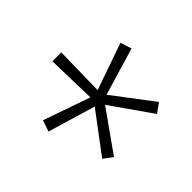

<svg xmlns="http://www.w3.org/2000/svg" viewBox="-87 -866 564 564"><g transform="rotate(-45 195.5 -583.5)"><path d="M196 -547 106 -420 78 -441 171 -565 23 -609 35 -644 181 -593 177 -747H214L211 -593L357 -644L368 -609L220 -565L314 -441L285 -420Z"/></g></svg>

Font: Anuphan ExtraLight
Style: Regular
Weight: 200
Designer: Cadson Demak
Version: Version 3.001